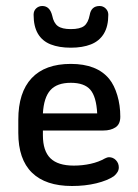

<svg xmlns="http://www.w3.org/2000/svg" viewBox="-20 -610 459 640"><path d="M123 -175H325Q349 -175 365 -185.5Q381 -196 381 -221Q381 -259 371 -292.5Q361 -326 344 -347Q303 -397 216 -397Q130 -397 85.5 -349.5Q41 -302 41 -211V-167Q41 -79 86.5 -34.5Q132 10 220 10Q264 10 301 1Q338 -8 360 -23Q368 -30 372 -37Q376 -44 376 -52Q376 -66 366.5 -76Q357 -86 343 -86Q338 -86 330 -82Q309 -70 282 -64Q255 -58 226 -58Q173 -58 148 -82.5Q123 -107 123 -159ZM304 -232H123Q126 -285 148 -309.5Q170 -334 216 -334Q261 -334 281 -311Q301 -288 304 -232ZM279 -560Q274 -534 260.5 -523.5Q247 -513 216 -513Q187 -513 173 -523Q159 -533 154 -558Q146 -590 121 -590Q109 -590 100.5 -582Q92 -574 92 -561Q92 -522 106.5 -497.5Q121 -473 149 -462Q177 -451 216 -451Q255 -451 283 -462Q311 -473 326 -497.5Q341 -522 341 -561Q341 -573 332.5 -581.5Q324 -590 312 -590Q284 -590 279 -560Z"/></svg>

Font: Beiruti Medium
Style: Regular
Weight: 500
Designer: Arlette Boutros
Foundry: Boutros
Version: Version 1.41